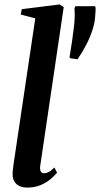

<svg xmlns="http://www.w3.org/2000/svg" viewBox="-20 -837 452 868"><path d="M161.5 -85Q160 -68 165 -60.8Q170 -53.5 179 -53.5Q188 -53.5 199.2 -59Q210.5 -64.5 226 -80L238 -56.5Q225.5 -41 206.5 -25.5Q187.5 -10 161.8 0.5Q136 11 103 11Q84.5 11 69.2 4.5Q54 -2 45.2 -16Q36.5 -30 37 -53Q37 -58 37.8 -65.5Q38.5 -73 39.8 -82Q41 -91 42 -99.5L139.5 -754L73.5 -771.5L78.5 -795.5L250 -817L268 -804.5ZM330.5 -569 296 -574 294.5 -579Q301 -616.5 306 -652.2Q311 -688 315 -722Q317.5 -745 317.8 -764.2Q318 -783.5 316.5 -798.5L320.5 -809H410.5Q412.5 -799.5 412.2 -791.5Q412 -783.5 410.5 -766Q409 -735.5 398.2 -702.2Q387.5 -669 370.2 -635.2Q353 -601.5 330.5 -569Z"/></svg>

Font: Merriweather 96pt SemiBold
Style: Italic
Weight: 600
Italic angle: -7.8°
Version: Version 2.101